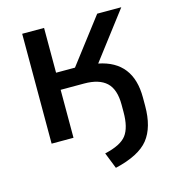

<svg xmlns="http://www.w3.org/2000/svg" viewBox="-108 -630 824 910"><g transform="rotate(-15 303.5 -174.5)"><path d="M317.4 110.4Q396.5 92.8 424.3 56.2Q452.1 19.5 452.1 -56.6V-92.8Q452.1 -168 416 -201.7Q379.9 -235.4 306.6 -235.4H191.4V0H84V-539.1H191.4V-319.3H284.2L452.1 -539.1H570.3L395.5 -309.6Q558.6 -277.3 558.6 -99.6V-58.6Q558.6 46.9 512.7 104.5Q466.8 162.1 348.6 189.5Z"/></g></svg>

Font: Min Sans Medium
Style: Regular
Weight: 500
Designer: Jinseong-Kim, NotoSansCJK, Nunito
Foundry: Jinseong-Kim
Version: Version 1.400;Glyphs 3.1.2 (3151)